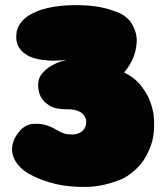

<svg xmlns="http://www.w3.org/2000/svg" viewBox="-20 -730 658 755"><path d="M246 -709Q305 -712 355 -705Q398 -699 439.5 -683Q481 -667 500 -634Q520 -597 517.5 -563Q515 -529 504 -503Q491 -472 468 -445Q506 -427 529.5 -399Q553 -371 565 -344Q579 -312 584 -279Q591 -208 574 -160Q557 -112 532 -83Q503 -49 464 -28Q389 4 321 5Q253 6 201 -6Q140 -20 89 -49Q66 -64 53 -79.5Q40 -95 34 -110Q28 -125 27.5 -139Q27 -153 30 -165Q37 -193 61 -219Q82 -240 107 -242.5Q132 -245 153 -240Q178 -234 203 -219Q226 -205 244.5 -202.5Q263 -200 276 -202Q291 -205 302 -213Q313 -223 316.5 -234Q320 -245 319 -254Q318 -265 312 -274Q305 -285 294 -290.5Q283 -296 272 -298Q259 -301 245 -300Q197 -300 174 -315Q151 -330 141 -348Q130 -369 130 -397Q130 -423 146 -441.5Q162 -460 182 -471.5Q202 -483 220 -488.5Q238 -494 242 -495Q202 -490 172 -492Q142 -494 121 -499.5Q100 -505 86 -513.5Q72 -522 63 -532Q43 -555 44 -587Q44 -609 53 -626.5Q62 -644 76.5 -656.5Q91 -669 109 -678Q127 -687 146 -693Q190 -706 246 -709Z"/></svg>

Font: Sniglet
Style: ExtraBold
Weight: 800
Version: Version 2.000; ttfautohint (v0.95) -l 8 -r 50 -G 200 -x 14 -